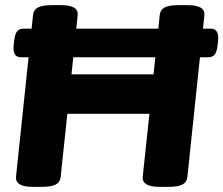

<svg xmlns="http://www.w3.org/2000/svg" viewBox="-20 -722 866 744"><path d="M106 2Q39 2 42 -37L108 -664Q110 -684 127 -693Q144 -702 180 -702H217Q285 -702 281 -663L257 -434H575L599 -664Q601 -684 618 -693Q635 -702 671 -702H707Q776 -702 772 -663L706 -36Q704 -16 687 -7Q670 2 634 2H597Q530 2 533 -37L559 -281H241L215 -36Q213 -16 196 -7Q179 2 143 2ZM61 -500Q28 -500 33 -548L35 -565Q38 -591 46.5 -601Q55 -611 72 -611H797Q830 -611 825 -563L823 -546Q820 -520 811.5 -510Q803 -500 786 -500Z"/></svg>

Font: Asap Semi Expanded Semi Expanded ExtraBold
Style: Italic
Weight: 800
Width: 6
Italic angle: -6°
Designer: Pablo Cosgaya
Foundry: Omnibus-Type
Version: Version 3.001; ttfautohint (v1.8.4.7-5d5b)